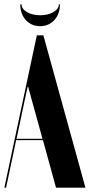

<svg xmlns="http://www.w3.org/2000/svg" viewBox="-30 -861 412 881"><path d="M-10 0H-2L44 -218H167L227 0H362L169 -699H139ZM97 -463H99L110 -423L165 -224H46L88 -423ZM240 -841H245Q245 -797 219.5 -769Q194 -741 154 -741Q114 -741 88.5 -769Q63 -797 63 -841H69Q69 -820 94 -805.5Q119 -791 155 -791Q190 -791 215 -805.5Q240 -820 240 -841Z"/></svg>

Font: Moniqa Black
Style: Regular
Weight: 900
Designer: Rajesh Rajput
Foundry: Rajesh Rajput
Version: Version 1.000